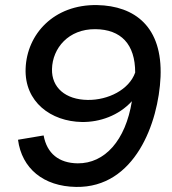

<svg xmlns="http://www.w3.org/2000/svg" viewBox="-20 -729 678 757"><path d="M363 -709C192 -712 86 -594 81 -459C76 -327 181 -250 303 -248C373 -247 448 -273 500 -330C475 -175 393 -84 286 -85C212 -86 165 -124 152 -195L51 -178C66 -65 151 6 280 8C512 12 605 -245 613 -426C621 -623 512 -706 363 -709ZM185 -457C187 -539 250 -615 356 -614C457 -613 513 -555 513 -443C489 -375 406 -334 326 -335C238 -336 183 -384 185 -457Z"/></svg>

Font: Fixel Display 20240404 Medium
Style: Italic
Weight: 500
Italic angle: -10°
Designer: AlfaBravo + MacPaw
Foundry: Kyrylo Tkachov, Marchela Mozhyna, Serhii Makarenko, Maria Weinstein, Zakhar Kryvoshyya
Version: Version 1.211;Glyphs 3.2 (3225)